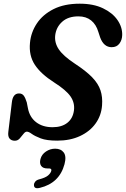

<svg xmlns="http://www.w3.org/2000/svg" viewBox="-20 -732 666 1015"><path d="M282.5 11.5Q226.5 11.5 195.2 -0.5Q164 -12.5 148 -24.2Q132 -36 122 -36Q113 -36 104 -24Q95 -12 84.2 0Q73.5 12 58.5 12Q40.5 12 30.8 0.8Q21 -10.5 24 -35L42.5 -189.5Q47.5 -238 80.5 -238Q96.5 -238 105.2 -226.8Q114 -215.5 121.5 -191L127.5 -160.5Q136.5 -112.5 171 -86Q205.5 -59.5 258 -59.5Q306.5 -59.5 336 -82.8Q365.5 -106 371 -148.5Q376 -188.5 353 -222Q330 -255.5 266.5 -296Q196.5 -340.5 164.2 -389.5Q132 -438.5 138.5 -505.5Q143.5 -561 174.8 -608Q206 -655 263 -683.8Q320 -712.5 401.5 -712.5Q474 -712.5 524.5 -688.2Q575 -664 601 -626.2Q627 -588.5 626 -547Q625.5 -520.5 611.2 -501.5Q597 -482.5 570.5 -482.5Q528.5 -482.5 509.5 -534L500 -563Q488.5 -602.5 461.8 -624Q435 -645.5 394.5 -645.5Q340.5 -645.5 309 -617.2Q277.5 -589 272 -546.5Q267 -506.5 290.8 -471.2Q314.5 -436 375 -396Q434 -357.5 466.8 -323.8Q499.5 -290 511.2 -254.5Q523 -219 519.5 -175Q515.5 -121 485.2 -79Q455 -37 403 -12.8Q351 11.5 282.5 11.5ZM231 158.5Q207 158.5 197.5 144.8Q188 131 194 108.5Q200.5 84 223 69Q245.5 54 271.5 54Q302 54 317 74.2Q332 94.5 321 136Q294 236 191 261Q158.5 269 159.5 244.5Q160 235.5 166.8 227.5Q173.5 219.5 187.5 216Q220 207.5 233.8 195.8Q247.5 184 251 171.5Q254.5 158.5 239.5 158.5Z"/></svg>

Font: Fraunces 72pt S100 SemiBold
Style: Italic
Weight: 600
Italic angle: -16°
Version: Version 1.000; ttfautohint (v1.8.3)